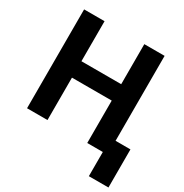

<svg xmlns="http://www.w3.org/2000/svg" viewBox="-198 -866 1146 1196"><g transform="rotate(30 374.5 -268.5)"><path d="M642 0V-711H496V-423H210V-711H63V0H210V-305H496V0ZM749 174V-100H608V174Z"/></g></svg>

Font: Asimov
Style: Regular
Weight: 500
Designer: Google
Version: Version 2.000980; 2014